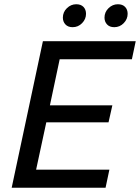

<svg xmlns="http://www.w3.org/2000/svg" viewBox="-20 -884 659 904"><path d="M35 0 182 -690H619L601 -605H261L215 -388H509L491 -308H198L150 -85H495L477 0ZM276 -801Q276 -827 295 -845.5Q314 -864 339 -864Q361 -864 373 -851.5Q385 -839 385 -819Q385 -794 366.5 -775Q348 -756 322 -756Q300 -756 288 -769Q276 -782 276 -801ZM472 -801Q472 -827 491 -845.5Q510 -864 535 -864Q557 -864 569 -851.5Q581 -839 581 -819Q581 -794 562.5 -775Q544 -756 518 -756Q496 -756 484 -769Q472 -782 472 -801Z"/></svg>

Font: Radio Canada
Style: Italic
Weight: 400
Italic angle: -12°
Designer: Charles Daoud, Etienne Aubert Bonn, Alexandre Saumier Demers, Jacques Le Bailly
Foundry: Radio-Canada
Version: Version 2.104;gftools[0.9.28.dev5+ged2979d]